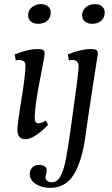

<svg xmlns="http://www.w3.org/2000/svg" viewBox="-20 -663 542 928"><path d="M64 -36Q64 -53 70 -93.5Q76 -134 78 -147L90 -223Q103 -310 103 -347Q103 -373 72 -373Q64 -373 56 -371L51 -400Q114 -426 165 -426Q180 -426 188 -421.5Q196 -417 196 -404Q196 -396 184 -334Q165 -235 164 -230Q148 -139 148 -94Q148 -67 165 -67Q181 -67 201 -80L213 -60Q181 -27 152.5 -8.5Q124 10 102 10Q84 10 74 -1.5Q64 -13 64 -36ZM116 -589Q116 -613 134 -628Q152 -643 178 -643Q200 -643 212.5 -632Q225 -621 225 -602Q225 -577 208 -562.5Q191 -548 164 -548Q143 -548 129.5 -559Q116 -570 116 -589ZM124 178Q124 160 135.5 147Q147 134 169 134Q184 134 195 140.5Q206 147 206 162Q206 168 203 178Q200 188 200 193Q200 205 208.5 211.5Q217 218 230 218Q257 218 273 187.5Q289 157 299.5 101Q310 45 326 -72L347 -225Q360 -321 360 -342Q360 -373 330 -373Q321 -373 313 -371L308 -400Q371 -426 422 -426Q437 -426 445 -421.5Q453 -417 453 -403Q445 -355 423 -210.5Q401 -66 394 -11Q377 115 337 180Q297 245 223 245Q182 245 153 226.5Q124 208 124 178ZM377 -589Q377 -613 395 -628Q413 -643 439 -643Q461 -643 473.5 -632Q486 -621 486 -602Q486 -577 469 -562.5Q452 -548 425 -548Q404 -548 390.5 -559Q377 -570 377 -589Z"/></svg>

Font: Unna
Style: Italic
Weight: 400
Italic angle: -8.05°
Designer: Jorge de Buen Unna
Foundry: Omnibus-Type
Version: Version 2.008